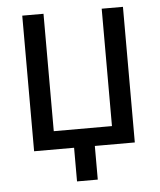

<svg xmlns="http://www.w3.org/2000/svg" viewBox="-50 -579 630 756"><g transform="rotate(-5 265.0 -201.5)"><path d="M66 0H224V133H306V0H464V-536H380V-72H150V-536H66Z"/></g></svg>

Font: Noto Sans Mono Condensed
Style: Regular
Weight: 400
Width: 3
Designer: Monotype Design Team
Foundry: Monotype Imaging Inc.
Version: Version 2.014